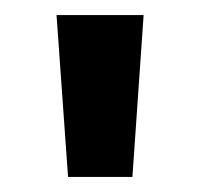

<svg xmlns="http://www.w3.org/2000/svg" viewBox="-20 -762 263 252"><path d="M153.8 -529.8H69.3L54.2 -742.2H168.5Z"/></svg>

Font: Kumbh Sans ExtraBold
Style: Regular
Weight: 800
Version: Version 1.005